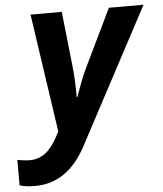

<svg xmlns="http://www.w3.org/2000/svg" viewBox="-124 -594 749 882"><g transform="rotate(-5 251.0 -153.0)"><path d="M49.8 -545.9 129.9 0 117.2 23.9C99.6 56.8 80.5 81.1 59.8 96.7C39.1 112.3 15.1 120.1 -12.2 120.1C-27.8 120.1 -46.7 118 -68.8 113.8V231C-50.3 237.1 -26.4 240.2 2.9 240.2C102.5 240.2 181.2 186.2 238.8 78.1L570.8 -545.9H411.1L284.2 -283.2C270.8 -255.5 260.3 -230.6 252.4 -208.3C244.6 -186 237.5 -166.5 231 -149.9H228C228 -205.6 225.7 -253.3 221.2 -293L193.8 -545.9Z"/></g></svg>

Font: OpenSans
Style: Bold Italic
Weight: 700
Italic angle: -12°
Foundry: Ascender Corporation
Version: Version 1.10; ttfautohint (v1.2) -l 8 -r 50 -G 200 -x 14 -D 